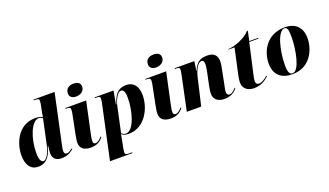

<svg xmlns="http://www.w3.org/2000/svg" viewBox="-87 -1409 3906 2282"><g transform="rotate(-20 1866.0 -268.0)"><path d="M174 10C251 10 321 -28 361 -183H367C362 -151 358 -132 358 -88C358 -25 401 10 465 10C542 10 575 -13 623 -49L616 -59C602 -47 572 -23 546 -23C524 -23 512 -36 512 -66C512 -94 528 -159 536 -195L657 -760H391L389 -750H408C453 -750 457 -737 457 -720C457 -705 455 -689 451 -670L434 -585C432 -573 426 -543 424 -526C399 -541 377 -546 331 -546C111 -546 28 -329 28 -184C28 -78 68 10 174 10ZM255 -32C228 -32 204 -56 204 -154C204 -337 280 -532 374 -532C393 -532 408 -524 421 -512L352 -190C337 -120 294 -32 255 -32Z M880 -620C935 -620 987 -651 987 -709C987 -758 947 -776 903 -776C850 -776 799 -754 799 -686C799 -641 835 -620 880 -620ZM840 10C923 10 962 -25 996 -65L989 -74C968 -50 936 -20 909 -20C886 -20 878 -33 878 -55C877 -76 882 -105 891 -145L975 -536H712L710 -526H727C765 -526 773 -517 773 -493C773 -473 769 -451 764 -428L720 -210C707 -147 704 -117 704 -99C704 -26 753 10 840 10Z M1143 -452 994 240H1278L1279 230H1239C1201 230 1189 224 1189 198C1189 188 1190 179 1194 157L1218 35C1222 13 1225 -3 1227 -18C1248 0 1274 10 1316 10C1526 10 1628 -207 1628 -365C1628 -492 1565 -546 1482 -546C1378 -546 1329 -481 1297 -370H1291L1321 -536H1083L1081 -526H1108C1146 -526 1148 -515 1148 -492C1148 -483 1146 -468 1143 -452ZM1286 -4C1264 -4 1244 -14 1232 -29L1300 -346C1316 -420 1359 -504 1401 -504C1431 -504 1451 -480 1451 -395C1451 -228 1386 -4 1286 -4Z M1892 -620C1947 -620 1999 -651 1999 -709C1999 -758 1959 -776 1915 -776C1862 -776 1811 -754 1811 -686C1811 -641 1847 -620 1892 -620ZM1852 10C1935 10 1974 -25 2008 -65L2001 -74C1980 -50 1948 -20 1921 -20C1898 -20 1890 -33 1890 -55C1889 -76 1894 -105 1903 -145L1987 -536H1724L1722 -526H1739C1777 -526 1785 -517 1785 -493C1785 -473 1781 -451 1776 -428L1732 -210C1719 -147 1716 -117 1716 -99C1716 -26 1765 10 1852 10Z M2528 10C2611 10 2661 -27 2691 -66L2685 -74C2669 -56 2638 -20 2602 -20C2582 -20 2568 -34 2568 -61C2568 -88 2576 -116 2583 -152L2615 -314C2622 -349 2632 -394 2632 -429C2632 -491 2603 -546 2511 -546C2419 -546 2370 -518 2329 -417H2326L2343 -536H2095L2094 -526H2116C2152 -526 2154 -514 2154 -497C2154 -483 2150 -462 2147 -446L2053 0H2235L2312 -332C2331 -414 2370 -508 2424 -508C2452 -508 2454 -476 2454 -452C2454 -420 2443 -370 2438 -345L2408 -202C2399 -159 2395 -126 2395 -101C2395 -33 2445 10 2528 10Z M2901 10C2993 10 3048 -29 3093 -72L3087 -81C3055 -48 3008 -21 2978 -21C2951 -21 2936 -35 2936 -63C2936 -83 2939 -105 2946 -134L3034 -526H3149L3151 -536H3038L3064 -659H3054C2993 -587 2848 -532 2771 -532L2770 -526H2848L2775 -191C2770 -166 2765 -133 2765 -109C2765 -30 2828 10 2901 10Z M3387 10C3623 10 3701 -201 3701 -333C3701 -484 3606 -546 3492 -546C3244 -546 3163 -341 3163 -206C3163 -60 3250 10 3387 10ZM3393 0C3356 0 3338 -31 3338 -123C3338 -302 3397 -536 3481 -536C3517 -536 3527 -503 3527 -411C3527 -255 3480 0 3393 0Z"/></g></svg>

Font: Noto Serif Display SemiCondensed Black
Style: Italic
Weight: 900
Width: 4
Italic angle: -12°
Designer: Monotype Design Team
Foundry: Monotype Imaging Inc.
Version: Version 2.009